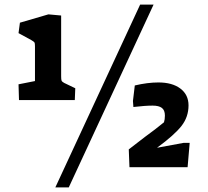

<svg xmlns="http://www.w3.org/2000/svg" viewBox="-20 -722 899 829"><path d="M585 -702H643L277 87H219ZM60 -358 131 -372V-522Q131 -535 129 -538.5Q127 -542 115 -549L60 -579L66 -624L189 -660L244 -655V-393Q244 -378 246 -373.5Q248 -369 257 -364L305 -341L303 -290H62ZM536 -77Q538 -79 606 -131Q653 -165 688 -194Q692 -206 692 -223Q692 -246 679 -256Q666 -266 639 -266Q607 -266 556 -260L554 -286L562 -353Q617 -366 664 -366Q724 -366 759 -339.5Q794 -313 794 -267Q794 -217 763.5 -178Q733 -139 658 -84L772 -105H799L790 0H539Z"/></svg>

Font: Suez One
Style: Regular
Weight: 400
Designer: Michal Sahar
Foundry: Hagilda
Version: Version 1.001